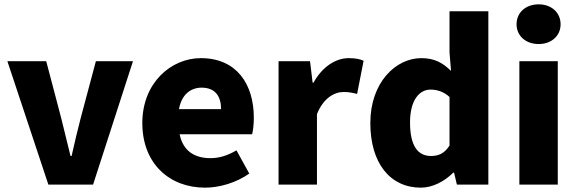

<svg xmlns="http://www.w3.org/2000/svg" viewBox="-20 -851 2663 885"><path d="M203 0H409L593 -569H422L352 -307C338 -251 323 -192 310 -132H305C290 -192 276 -251 262 -307L193 -569H14Z M925 14C992 14 1070 -9 1129 -51L1070 -158C1029 -134 991 -122 950 -122C878 -122 824 -154 808 -232H1142C1146 -245 1150 -277 1150 -308C1150 -464 1070 -583 906 -583C768 -583 636 -469 636 -284C636 -96 762 14 925 14ZM805 -348C817 -416 860 -447 909 -447C974 -447 999 -405 999 -348Z M1264 0H1441V-325C1471 -400 1522 -427 1564 -427C1589 -427 1606 -423 1626 -418L1656 -571C1640 -578 1621 -583 1587 -583C1530 -583 1467 -546 1425 -470H1421L1409 -569H1264Z M1920 14C1974 14 2029 -15 2069 -55H2073L2086 0H2231V-799H2052V-609L2059 -524C2022 -560 1985 -583 1922 -583C1804 -583 1687 -471 1687 -284C1687 -99 1778 14 1920 14ZM1967 -132C1906 -132 1870 -178 1870 -287C1870 -392 1915 -438 1964 -438C1994 -438 2025 -429 2052 -404V-180C2028 -143 2001 -132 1967 -132Z M2374 0H2551V-569H2374ZM2463 -648C2522 -648 2564 -686 2564 -739C2564 -793 2522 -831 2463 -831C2403 -831 2361 -793 2361 -739C2361 -686 2403 -648 2463 -648Z"/></svg>

Font: Noto Sans T Chinese Black
Style: Bold
Weight: 900
Designer: Ryoko NISHIZUKA (kana & ideographs); Paul D. Hunt (Latin, Greek & Cyrillic); Wenlong ZHANG (bopomofo); Sandoll Communica
Foundry: Adobe Systems Incorporated
Version: Version 1.000;PS 1;hotconv 1.0.78;makeotf.lib2.5.61930